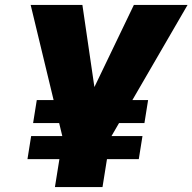

<svg xmlns="http://www.w3.org/2000/svg" viewBox="-20 -763 785 783"><path d="M115 -261 130 -355H584L569 -261ZM92 -114 107 -208H561L546 -114ZM204 0 236 -200 105 -743H316L365 -408L526 -743H745L430 -200L398 0Z"/></svg>

Font: Exo Thin Black
Style: Italic
Weight: 900
Italic angle: -9°
Version: Version 2.000